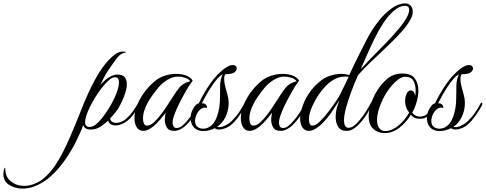

<svg xmlns="http://www.w3.org/2000/svg" viewBox="-423 -762 2854 1128"><path d="M-226 335Q-257 346 -289 346Q-333 346 -368 325Q-403 304 -403 261Q-403 253 -402 245.5Q-401 238 -398 229Q-395 222 -393.5 223.5Q-392 225 -392 229Q-392 278 -358.5 304Q-325 330 -281 330Q-254 330 -229 321Q-188 307 -156 277Q-124 247 -101 213Q-79 181 -57 139Q-35 97 -15 51Q5 5 23 -38.5Q41 -82 54 -116Q69 -155 89.5 -201Q110 -247 135 -293.5Q160 -340 189.5 -378.5Q219 -417 251 -441Q274 -459 299 -459Q303 -459 306.5 -459Q310 -459 314 -457Q316 -456 316 -454.5Q316 -453 312 -453Q302 -452 288 -443.5Q274 -435 254 -408Q246 -396 218.5 -357Q191 -318 167 -263Q196 -296 221 -310Q246 -324 266 -324Q298 -324 310 -308Q322 -292 322 -268Q322 -246 314.5 -221Q307 -196 296.5 -173Q286 -150 277 -134Q270 -121 256 -103Q242 -85 224 -66Q227 -52 236.5 -46Q246 -40 259 -40Q273 -40 288.5 -46Q304 -52 314 -61Q337 -80 356 -106Q375 -132 391 -160Q392 -162 392.5 -162Q393 -162 393 -162Q395 -162 395 -153Q395 -149 395 -145.5Q395 -142 393 -139Q376 -109 358 -85.5Q340 -62 314 -44Q301 -36 285.5 -30.5Q270 -25 255 -25Q240 -25 228.5 -31.5Q217 -38 212 -53Q195 -37 171.5 -20.5Q148 -4 123 -2Q119 -1 115.5 -1Q112 -1 109 -1Q74 -1 66 -28Q51 15 24 69Q-3 123 -40 176.5Q-77 230 -123.5 272.5Q-170 315 -226 335ZM103 -16Q121 -16 139.5 -30.5Q158 -45 175.5 -67Q193 -89 208.5 -113Q224 -137 234 -156Q240 -166 250 -187.5Q260 -209 268 -234Q276 -259 276 -278Q276 -292 271 -300Q266 -308 252 -308Q236 -308 215.5 -290Q195 -272 174.5 -245Q154 -218 137 -191Q133 -184 123 -167Q113 -150 102.5 -128Q92 -106 84.5 -84Q77 -62 77 -45Q77 -16 103 -16Z M601 7Q569 7 557 -13.5Q545 -34 545 -59Q545 -64 546.5 -76.5Q548 -89 550 -100Q536 -81 516.5 -58Q497 -35 477 -19Q445 7 419 7Q394 7 380.5 -14Q367 -35 367 -67Q367 -108 385 -150Q403 -192 432.5 -229.5Q462 -267 498 -294Q519 -309 549.5 -318.5Q580 -328 611 -328Q646 -328 672.5 -317.5Q699 -307 709 -288Q688 -261 666 -221.5Q644 -182 628 -150Q617 -128 604 -95.5Q591 -63 591 -40Q591 -30 596 -20Q601 -10 615 -10Q631 -10 646 -22Q661 -34 671 -46Q694 -71 713 -101Q732 -131 751 -165Q754 -169 757 -169Q761 -169 761 -163Q761 -158 759 -155Q742 -122 721 -89Q700 -56 671 -27Q657 -13 638 -3Q619 7 601 7ZM441 -24Q460 -24 482.5 -44.5Q505 -65 526.5 -94.5Q548 -124 565.5 -151.5Q583 -179 593 -194Q614 -227 632 -249Q650 -271 688 -283Q690 -283 691.5 -283.5Q693 -284 695 -284Q686 -298 665 -305Q644 -312 624 -312Q593 -312 564 -295Q535 -278 511 -252Q488 -225 466 -193Q444 -161 430.5 -128Q417 -95 417 -65Q417 -49 422.5 -36.5Q428 -24 441 -24Z M772 8Q751 8 733.5 -0.5Q716 -9 705 -30Q697 -48 697 -69Q697 -91 705 -110Q713 -127 723 -140Q733 -153 745 -155Q754 -175 772.5 -208Q791 -241 814.5 -274Q838 -307 859 -327Q864 -332 876.5 -343.5Q889 -355 905.5 -366Q922 -377 936 -379Q939 -380 944 -380Q956 -380 962 -374Q968 -368 968 -360Q968 -352 962 -344Q956 -336 943 -331Q938 -330 928.5 -328Q919 -326 901 -326Q894 -316 894 -298Q894 -278 900.5 -253Q907 -228 913.5 -204.5Q920 -181 920 -165Q922 -128 908.5 -90.5Q895 -53 866 -27L852 -17Q855 -16 858 -15.5Q861 -15 864 -15Q881 -15 902 -25.5Q923 -36 939 -52Q963 -75 980.5 -101Q998 -127 1013 -155Q1014 -159 1018 -159Q1023 -159 1023 -151Q1023 -147 1020 -142Q1005 -114 983.5 -83.5Q962 -53 939 -32Q921 -16 900.5 -8.5Q880 -1 866 -1Q856 -1 850 -3Q844 -5 839 -9Q825 -2 807.5 3Q790 8 772 8ZM810 -18Q830 -32 841.5 -54Q853 -76 859 -101Q867 -131 868.5 -163Q870 -195 870 -221V-256Q870 -277 875.5 -299Q881 -321 887 -326Q872 -320 854 -299.5Q836 -279 818 -251.5Q800 -224 785.5 -198Q771 -172 763 -155Q782 -156 789 -144.5Q796 -133 793 -128Q785 -130 782 -130Q767 -130 754 -119Q741 -109 732 -89.5Q723 -70 723 -52Q723 -28 737 -17Q751 -6 770 -6Q792 -6 810 -18Z M1226 7Q1194 7 1182 -13.5Q1170 -34 1170 -59Q1170 -64 1171.5 -76.5Q1173 -89 1175 -100Q1161 -81 1141.5 -58Q1122 -35 1102 -19Q1070 7 1044 7Q1019 7 1005.5 -14Q992 -35 992 -67Q992 -108 1010 -150Q1028 -192 1057.5 -229.5Q1087 -267 1123 -294Q1144 -309 1174.5 -318.5Q1205 -328 1236 -328Q1271 -328 1297.5 -317.5Q1324 -307 1334 -288Q1313 -261 1291 -221.5Q1269 -182 1253 -150Q1242 -128 1229 -95.5Q1216 -63 1216 -40Q1216 -30 1221 -20Q1226 -10 1240 -10Q1256 -10 1271 -22Q1286 -34 1296 -46Q1319 -71 1338 -101Q1357 -131 1376 -165Q1379 -169 1382 -169Q1386 -169 1386 -163Q1386 -158 1384 -155Q1367 -122 1346 -89Q1325 -56 1296 -27Q1282 -13 1263 -3Q1244 7 1226 7ZM1066 -24Q1085 -24 1107.5 -44.5Q1130 -65 1151.5 -94.5Q1173 -124 1190.5 -151.5Q1208 -179 1218 -194Q1239 -227 1257 -249Q1275 -271 1313 -283Q1315 -283 1316.5 -283.5Q1318 -284 1320 -284Q1311 -298 1290 -305Q1269 -312 1249 -312Q1218 -312 1189 -295Q1160 -278 1136 -252Q1113 -225 1091 -193Q1069 -161 1055.5 -128Q1042 -95 1042 -65Q1042 -49 1047.5 -36.5Q1053 -24 1066 -24Z M1613 7Q1579 7 1564 -16.5Q1549 -40 1549 -75Q1549 -110 1561 -144L1571 -173L1534 -116Q1520 -94 1497.5 -66.5Q1475 -39 1450 -19Q1418 7 1392 7Q1367 7 1353.5 -14Q1340 -35 1340 -67Q1340 -89 1346 -111Q1361 -167 1392 -213.5Q1423 -260 1470 -294Q1490 -309 1521 -318.5Q1552 -328 1583 -328Q1595 -328 1607 -326Q1619 -324 1629 -321Q1637 -339 1647.5 -361Q1658 -383 1668.5 -404.5Q1679 -426 1686 -440Q1706 -481 1736 -538Q1766 -595 1806 -644Q1837 -683 1877.5 -712.5Q1918 -742 1956 -742Q1979 -742 1990.5 -728Q2002 -714 2002 -694Q2002 -676 1995 -661Q1979 -625 1944.5 -585Q1910 -545 1870.5 -507.5Q1831 -470 1800 -440Q1774 -415 1754 -396.5Q1734 -378 1717 -360Q1700 -342 1680 -320Q1658 -270 1639.5 -220Q1621 -170 1609.5 -127Q1598 -84 1598 -55Q1598 -14 1623 -11Q1640 -11 1655 -22Q1670 -33 1681 -46Q1704 -71 1723 -101Q1742 -131 1761 -165Q1764 -169 1767 -169Q1771 -169 1771 -163Q1771 -158 1769 -155Q1751 -122 1730.5 -89Q1710 -56 1681 -27Q1668 -14 1651 -3.5Q1634 7 1613 7ZM1696 -355Q1719 -381 1739 -401.5Q1759 -422 1788 -452Q1816 -480 1852.5 -518Q1889 -556 1921.5 -595Q1954 -634 1969 -664Q1981 -688 1981 -703Q1981 -728 1956 -728Q1925 -728 1891.5 -699.5Q1858 -671 1826 -622Q1799 -580 1775 -530.5Q1751 -481 1731 -435Q1711 -389 1696 -355ZM1413 -24Q1431 -24 1456.5 -48.5Q1482 -73 1509.5 -109.5Q1537 -146 1560 -181Q1567 -191 1578.5 -214Q1590 -237 1603 -263.5Q1616 -290 1625 -310Q1619 -312 1613.5 -312Q1608 -312 1602 -312Q1571 -312 1540.5 -295.5Q1510 -279 1486 -252Q1452 -215 1429 -172.5Q1406 -130 1397 -98Q1392 -80 1392 -61Q1392 -46 1396.5 -35Q1401 -24 1413 -24Z M1836 20Q1798 20 1770.5 -4.5Q1743 -29 1743 -80Q1743 -112 1754.5 -146.5Q1766 -181 1780 -208Q1806 -257 1845.5 -293.5Q1885 -330 1940 -330Q1993 -330 2014 -301Q2035 -272 2035 -230Q2035 -213 2032 -195Q2024 -146 1999 -100Q2006 -90 2017.5 -83.5Q2029 -77 2043 -77Q2067 -77 2084 -90Q2101 -103 2113.5 -122.5Q2126 -142 2135 -159Q2141 -170 2146 -170Q2149 -170 2149 -166Q2149 -162 2143 -148Q2126 -114 2103 -89Q2080 -64 2043 -64Q2009 -64 1991 -88Q1963 -42 1923 -11Q1883 20 1836 20ZM1838 8Q1887 8 1935 -40Q1949 -54 1960.5 -69.5Q1972 -85 1981 -101Q1968 -116 1962.5 -133.5Q1957 -151 1957 -167Q1957 -192 1966 -211.5Q1975 -231 1991 -231Q1999 -231 2006.5 -223Q2014 -215 2016 -198Q2019 -212 2019 -228Q2019 -266 2005 -288.5Q1991 -311 1958 -311Q1938 -311 1917 -295.5Q1896 -280 1877.5 -258Q1859 -236 1845 -213Q1831 -190 1824 -175Q1807 -138 1799.5 -109Q1792 -80 1792 -58Q1792 -26 1805.5 -9Q1819 8 1838 8Z M2160 8Q2139 8 2121.5 -0.5Q2104 -9 2093 -30Q2085 -48 2085 -69Q2085 -91 2093 -110Q2101 -127 2111 -140Q2121 -153 2133 -155Q2142 -175 2160.5 -208Q2179 -241 2202.5 -274Q2226 -307 2247 -327Q2252 -332 2264.5 -343.5Q2277 -355 2293.5 -366Q2310 -377 2324 -379Q2327 -380 2332 -380Q2344 -380 2350 -374Q2356 -368 2356 -360Q2356 -352 2350 -344Q2344 -336 2331 -331Q2326 -330 2316.5 -328Q2307 -326 2289 -326Q2282 -316 2282 -298Q2282 -278 2288.5 -253Q2295 -228 2301.5 -204.5Q2308 -181 2308 -165Q2310 -128 2296.5 -90.5Q2283 -53 2254 -27L2240 -17Q2243 -16 2246 -15.5Q2249 -15 2252 -15Q2269 -15 2290 -25.5Q2311 -36 2327 -52Q2351 -75 2368.5 -101Q2386 -127 2401 -155Q2402 -159 2406 -159Q2411 -159 2411 -151Q2411 -147 2408 -142Q2393 -114 2371.5 -83.5Q2350 -53 2327 -32Q2309 -16 2288.5 -8.5Q2268 -1 2254 -1Q2244 -1 2238 -3Q2232 -5 2227 -9Q2213 -2 2195.5 3Q2178 8 2160 8ZM2198 -18Q2218 -32 2229.5 -54Q2241 -76 2247 -101Q2255 -131 2256.5 -163Q2258 -195 2258 -221V-256Q2258 -277 2263.5 -299Q2269 -321 2275 -326Q2260 -320 2242 -299.5Q2224 -279 2206 -251.5Q2188 -224 2173.5 -198Q2159 -172 2151 -155Q2170 -156 2177 -144.5Q2184 -133 2181 -128Q2173 -130 2170 -130Q2155 -130 2142 -119Q2129 -109 2120 -89.5Q2111 -70 2111 -52Q2111 -28 2125 -17Q2139 -6 2158 -6Q2180 -6 2198 -18Z"/></svg>

Font: MonteCarlo
Style: Regular
Weight: 400
Designer: Robert E. Leuschke
Foundry: Robert E. Leuschke
Version: Version 1.010; ttfautohint (v1.8.3)